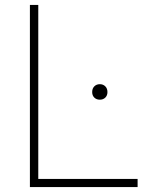

<svg xmlns="http://www.w3.org/2000/svg" viewBox="-20 -760 588 780"><path d="M101.5 0V-740H135.5V-33H539V0ZM385.5 -355Q372 -355 363.2 -363.5Q354.5 -372 354.5 -386Q354.5 -400.5 363.2 -409.2Q372 -418 385.5 -418Q399 -418 407.8 -409.2Q416.5 -400.5 416.5 -386Q416.5 -372 407.8 -363.5Q399 -355 385.5 -355Z"/></svg>

Font: Encode Sans SmExp Th
Style: Regular
Weight: 100
Width: 6
Designer: Multiple Designers
Foundry: Impallari Type
Version: Version 3.002; ttfautohint (v1.8.3) -l 8 -r 50 -G 200 -x 14 